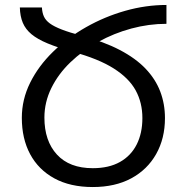

<svg xmlns="http://www.w3.org/2000/svg" viewBox="-20 -744 751 774"><path d="M68 -269Q68 -343 101.5 -410.5Q135 -478 193.5 -535Q252 -592 327 -634.5Q402 -677 485 -700.5Q568 -724 651 -724V-648Q580 -648 509.5 -629Q439 -610 376 -575Q313 -540 264 -493Q215 -446 187 -389Q159 -332 159 -270Q159 -176 209.5 -121Q260 -66 354 -66Q419 -66 463.5 -91Q508 -116 531 -161.5Q554 -207 554 -268Q554 -330 527 -379.5Q500 -429 438.5 -468Q377 -507 274 -535Q213 -552 172 -569Q131 -586 107 -606Q83 -626 72 -652Q61 -678 60 -714H149Q150 -693 157 -677.5Q164 -662 181 -649.5Q198 -637 229 -625Q260 -613 309 -600Q399 -576 463 -542.5Q527 -509 567 -467Q607 -425 626 -375Q645 -325 645 -268Q645 -186 609.5 -123Q574 -60 509 -25Q444 10 354 10Q263 10 199 -25Q135 -60 101.5 -122.5Q68 -185 68 -269Z"/></svg>

Font: Noto Sans Armenian
Style: Regular
Weight: 400
Designer: Monotype Design Team
Foundry: Monotype Imaging Inc.
Version: Version 2.007